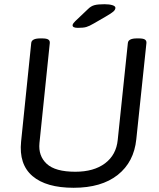

<svg xmlns="http://www.w3.org/2000/svg" viewBox="-20 -884 752 910"><path d="M349 -752Q324 -752 324 -764Q324 -769 328.5 -774.5Q333 -780 337 -784L397 -841Q411 -855 427.5 -859.5Q444 -864 475 -864Q498 -864 512.5 -859.5Q527 -855 527 -847Q527 -838 517.5 -829.5Q508 -821 482 -806L425 -773Q403 -760 389 -756Q375 -752 349 -752ZM329 6Q199 6 134 -49.5Q69 -105 80 -213L128 -680Q130 -702 171 -702H179Q201 -702 209 -696.5Q217 -691 216 -680L167 -206Q161 -145 201.5 -107.5Q242 -70 337 -70Q425 -70 478 -110Q531 -150 538 -221L586 -680Q588 -702 629 -702H637Q659 -702 667 -696.5Q675 -691 674 -680L626 -224Q615 -116 538 -55Q461 6 329 6Z"/></svg>

Font: Asap
Style: Italic
Weight: 400
Italic angle: -6°
Designer: Pablo Cosgaya
Foundry: Omnibus-Type
Version: Version 3.001; ttfautohint (v1.8.3)